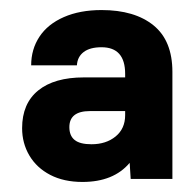

<svg xmlns="http://www.w3.org/2000/svg" viewBox="-20 -731 387 382"><path d="M24 -476Q24 -525 56 -551Q88 -577 147 -577H229V-584Q229 -637 182 -637Q159 -637 146.5 -627.5Q134 -618 133 -601H42Q42 -633 58.5 -658Q75 -683 107 -697Q139 -711 182 -711Q248 -711 285.5 -680.5Q323 -650 323 -588V-375H240L238 -407Q206 -369 144 -369Q107 -369 80 -383Q53 -397 38.5 -421.5Q24 -446 24 -476ZM229 -502V-510H159Q118 -510 118 -478Q118 -461 128.5 -452.5Q139 -444 162 -444Q191 -444 210 -459.5Q229 -475 229 -502Z"/></svg>

Font: .
Style: 
Weight: 500
Designer: A.Korolkova, Vitaly Kuzmin
Foundry: ParaType Ltd
Version: Version 1.000; Glyphs 3.2, build 3192.0